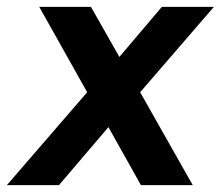

<svg xmlns="http://www.w3.org/2000/svg" viewBox="-39 -537 640 557"><path d="M-19 0 213.9 -269.4 74.9 -517H224.9L307.3 -371.9L430.5 -517H581.4L367.6 -269.4L520.1 0H369.8L275.5 -168.2L132.1 0Z"/></svg>

Font: Public Sans Thin
Style: Italic
Weight: 100
Italic angle: -8°
Designer: The Public Sans project authors (U.S. Web Design System). Libre Franklin designed by Pablo Impallari and Rodrigo Fuenzal
Version: Version 2.000